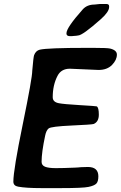

<svg xmlns="http://www.w3.org/2000/svg" viewBox="-20 -966 614 976"><path d="M336.4 -782.2Q317.9 -782.2 317.9 -794.9V-797.4Q317.9 -825.2 400.4 -918Q422.4 -942.9 461.4 -942.9L474.1 -944.3L489.3 -945.8H519.5Q534.7 -945.8 534.7 -934.6V-930.2Q534.7 -906.2 493.2 -869.1Q399.4 -785.6 376.5 -785.6Q367.7 -784.2 367.2 -784.2L348.6 -782.7L345.7 -782.2ZM426.8 -117.2Q479.5 -117.2 480 -70.3Q480 -43 469.5 -32.5Q459 -22 429.9 -15.9Q400.9 -9.8 292 -9.8H188.5Q112.8 -9.8 72.3 -17.1Q47.9 -21.5 47.9 -43Q47.9 -101.6 95.9 -335.4Q144 -569.3 144 -606.9Q149.9 -676.3 153.3 -685.5Q162.1 -708.5 182.1 -713.4Q221.7 -722.7 420.4 -722.7H454.6Q524.9 -722.7 539.6 -719.2Q574.2 -710.9 574.2 -688.5Q574.2 -661.1 549.3 -635.7Q524.4 -610.4 481 -610.4L335.4 -616.7Q291 -616.7 272.5 -580.6Q248 -533.7 248 -471.7Q248 -447.3 278.8 -441.4Q303.2 -436.5 386 -431.6Q468.8 -426.8 471.7 -425.3Q482.4 -419.4 482.4 -383.3Q482.4 -347.2 456.5 -335.9Q448.2 -332.5 343.8 -327.9Q239.3 -323.2 227.1 -313Q214.8 -302.7 209.5 -276.4Q191.4 -191.4 191.4 -143.6Q191.4 -125.5 209.2 -118.4Q227.1 -111.3 264.2 -111.3Q301.3 -111.3 358.4 -113.8L375.5 -114.7L392.6 -116.2Q406.2 -117.2 426.8 -117.2Z"/></svg>

Font: Averia Sans Libre
Style: Bold Italic
Weight: 700
Italic angle: -6.90001°
Version: Version 1.002